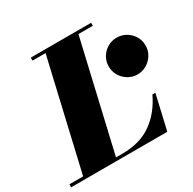

<svg xmlns="http://www.w3.org/2000/svg" viewBox="-214 -919 1093 1087"><g transform="rotate(-30 333.0 -375.0)"><path d="M476 -485.5Q476 -518.5 492.2 -545.5Q508.5 -572.5 535.8 -588.8Q563 -605 596 -605Q629 -605 656.5 -588.8Q684 -572.5 700.2 -545.5Q716.5 -518.5 716.5 -485.5Q716.5 -452.5 700.2 -425.2Q684 -398 656.5 -381.5Q629 -365 596 -365Q563 -365 535.8 -381.5Q508.5 -398 492.2 -425.2Q476 -452.5 476 -485.5ZM578.5 0H-50V-19.5H39.5L204.5 -730.5H119V-750H513.5V-730.5H419.5L254.5 -19.5H295Q413 -19.5 489.8 -74.8Q566.5 -130 611 -225H630.5Z"/></g></svg>

Font: Bodoni* 11pt Fatface
Style: Italic
Weight: 900
Italic angle: -13°
Version: Version 2.3